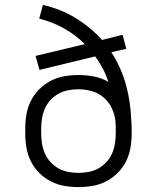

<svg xmlns="http://www.w3.org/2000/svg" viewBox="-20 -755 640 783"><path d="M300 8Q271 8 242 3Q213 -2 187 -15.5Q161 -29 140 -50Q119 -71 106 -97Q93 -123 88 -152Q83 -181 83 -210V-231Q83 -260 88 -289Q93 -318 106 -344Q119 -370 140 -391Q161 -412 187 -425.5Q213 -439 242 -444Q271 -449 300 -449Q332 -449 363.5 -443Q395 -437 422 -421Q413 -449 399.5 -475Q386 -501 368 -525L141 -470L125 -527L326 -575Q288 -613 240.5 -639.5Q193 -666 140 -679L155 -735Q190 -727 223 -714Q256 -701 286.5 -682.5Q317 -664 344.5 -641.5Q372 -619 396 -592L480 -613L495 -556L434 -542Q454 -511 469 -478Q484 -445 493.5 -410Q503 -375 508.5 -339.5Q514 -304 515 -268Q516 -258 516.5 -249Q517 -240 517 -231V-210Q517 -181 512 -152Q507 -123 494 -97Q481 -71 460 -50Q439 -29 413 -15.5Q387 -2 358 3Q329 8 300 8ZM300 -50Q321 -50 342 -54Q363 -58 381 -68Q399 -78 413.5 -93.5Q428 -109 436.5 -128Q445 -147 448.5 -168Q452 -189 452 -210V-221Q452 -230 452 -239Q452 -248 451 -257Q449 -285 437 -311.5Q425 -338 404 -356.5Q383 -375 355.5 -383Q328 -391 300 -391Q279 -391 258 -387Q237 -383 219 -373Q201 -363 186.5 -347.5Q172 -332 163.5 -313Q155 -294 151.5 -273Q148 -252 148 -231V-210Q148 -189 151.5 -168Q155 -147 163.5 -128Q172 -109 186.5 -93.5Q201 -78 219 -68Q237 -58 258 -54Q279 -50 300 -50Z"/></svg>

Font: Iosevka SS04 Light Extended
Style: Regular
Weight: 300
Width: 7
Monospace: yes
Designer: Belleve Invis
Foundry: Belleve Invis
Version: Version 19.0.0; ttfautohint (v1.8.4)